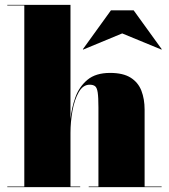

<svg xmlns="http://www.w3.org/2000/svg" viewBox="-20 -770 694 790"><path d="M482.8 -632.5 322.3 -566 321 -567.5 436.5 -727.5H529.9L645.5 -567.5L644.1 -566ZM10 -2.5H80V-747.5H10V-750H270V-280Q274.5 -326 290.2 -369.8Q306 -413.5 340 -441.8Q374 -470 433 -470Q486.5 -470 517.5 -450.5Q548.5 -431 561.8 -396.8Q575 -362.5 575 -319V-2.5H645V0H345V-2.5H385V-327.5Q385 -369.5 382 -389.5Q379 -409.5 371 -415.5Q363 -421.5 349 -421.5Q321.5 -421.5 304 -390.8Q286.5 -360 278.2 -314.2Q270 -268.5 270 -223V-2.5H310V0H10Z"/></svg>

Font: Bodoni* 72pt Fatface
Style: Regular
Weight: 900
Version: Version 2.3